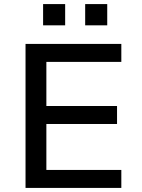

<svg xmlns="http://www.w3.org/2000/svg" viewBox="-20 -920 694 940"><path d="M105 0V-705H574V-617H207V-401H553V-313H207V-88H574V0ZM397 -796V-900H505V-796ZM191 -796V-900H299V-796Z"/></svg>

Font: Nunito Sans 7pt Medium
Style: Regular
Weight: 500
Designer: Vernon Adams
Foundry: Vernon Adams
Version: Version 3.101;gftools[0.9.27]